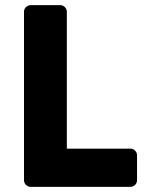

<svg xmlns="http://www.w3.org/2000/svg" viewBox="-20 -699 605 744"><path d="M73 0C73 11 83 25 98 25H486C497 25 511 15 511 0V-98C511 -109 501 -123 486 -123H239V-654C239 -665 229 -679 214 -679H98C87 -679 73 -669 73 -654Z"/></svg>

Font: Falling Sky
Style: Blk
Weight: 900
Designer: Paul D. Hunt
Foundry: Adobe Systems Incorporated
Version: Version 1.02